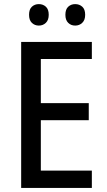

<svg xmlns="http://www.w3.org/2000/svg" viewBox="-20 -919 521 939"><path d="M429.2 0H83.5V-713.9H429.2V-630.4H179.7V-414.6H414.1V-331.1H179.7V-84.5H429.2ZM122.1 -846.7Q122.1 -873.5 136 -886.2Q149.9 -898.9 169.9 -898.9Q190.4 -898.9 204.3 -886.2Q218.3 -873.5 218.3 -846.7Q218.3 -820.8 204.3 -807.4Q190.4 -793.9 169.9 -793.9Q149.9 -793.9 136 -807.1Q122.1 -820.3 122.1 -846.7ZM299.8 -846.7Q299.8 -873.5 313.7 -886.2Q327.6 -898.9 347.7 -898.9Q368.2 -898.9 382.3 -886.2Q396.5 -873.5 396.5 -846.7Q396.5 -820.8 382.3 -807.4Q368.2 -793.9 347.7 -793.9Q327.1 -793.9 313.5 -807.4Q299.8 -820.8 299.8 -846.7Z"/></svg>

Font: Open Sans SemiCondensed Medium
Style: Regular
Weight: 500
Width: 4
Designer: Monotype Design Team
Foundry: Monotype Imaging Inc.
Version: Version 3.000